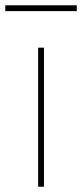

<svg xmlns="http://www.w3.org/2000/svg" viewBox="-74 -705 310 725"><path d="M70 0V-525H92V0ZM-54 -663V-685H216V-663Z"/></svg>

Font: Lexend Thin
Style: Regular
Weight: 100
Designer: Bonnie Shaver-Troup, Thomas Jockin
Foundry: Lexend
Version: Version 1.007; ttfautohint (v1.8.3)